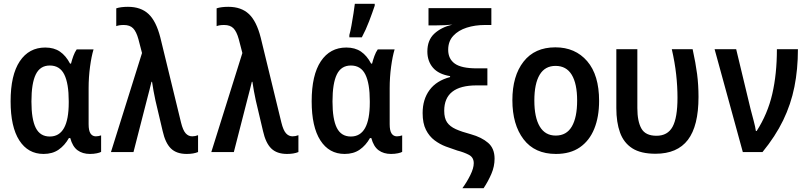

<svg xmlns="http://www.w3.org/2000/svg" viewBox="-20 -803 4280 1014"><path d="M210 10Q128 10 82 -61.5Q36 -133 36 -268Q36 -407 84.5 -479.5Q133 -552 219 -552Q265 -552 296.5 -530.5Q328 -509 350 -467H355Q360 -487 367.5 -507.5Q375 -528 385 -542H474Q463 -506 455.5 -450.5Q448 -395 448 -337V-147Q448 -113 458 -98Q468 -83 486 -83Q500 -83 514 -88V-1Q508 3 491.5 6.5Q475 10 455 10Q416 10 389.5 -9.5Q363 -29 351 -74H344Q322 -35 289.5 -12.5Q257 10 210 10ZM243 -82Q343 -82 343 -261V-269Q343 -362 319.5 -409.5Q296 -457 243 -457Q192 -457 169 -410Q146 -363 146 -267Q146 -173 169 -127.5Q192 -82 243 -82Z M966 10Q912 10 882.5 -19Q853 -48 839 -111L801 -272Q796 -296 791 -322Q786 -348 783 -371H780Q775 -350 769.5 -328.5Q764 -307 760 -292L685 0H566L730 -523L711 -596Q700 -636 683 -653.5Q666 -671 634 -671Q620 -671 611 -669.5Q602 -668 594 -665V-759Q606 -763 621.5 -765Q637 -767 656 -767Q724 -767 764.5 -729Q805 -691 827 -604L936 -156Q946 -115 960.5 -99Q975 -83 995 -83Q1011 -83 1026 -89V0Q1002 10 966 10Z M1496 10Q1442 10 1412.5 -19Q1383 -48 1369 -111L1331 -272Q1326 -296 1321 -322Q1316 -348 1313 -371H1310Q1305 -350 1299.5 -328.5Q1294 -307 1290 -292L1215 0H1096L1260 -523L1241 -596Q1230 -636 1213 -653.5Q1196 -671 1164 -671Q1150 -671 1141 -669.5Q1132 -668 1124 -665V-759Q1136 -763 1151.5 -765Q1167 -767 1186 -767Q1254 -767 1294.5 -729Q1335 -691 1357 -604L1466 -156Q1476 -115 1490.5 -99Q1505 -83 1525 -83Q1541 -83 1556 -89V0Q1532 10 1496 10Z M1800 10Q1718 10 1672 -61.5Q1626 -133 1626 -268Q1626 -407 1674.5 -479.5Q1723 -552 1809 -552Q1855 -552 1886.5 -530.5Q1918 -509 1940 -467H1945Q1950 -487 1957.5 -507.5Q1965 -528 1975 -542H2064Q2053 -506 2045.5 -450.5Q2038 -395 2038 -337V-147Q2038 -113 2048 -98Q2058 -83 2076 -83Q2090 -83 2104 -88V-1Q2098 3 2081.5 6.5Q2065 10 2045 10Q2006 10 1979.5 -9.5Q1953 -29 1941 -74H1934Q1912 -35 1879.5 -12.5Q1847 10 1800 10ZM1833 -82Q1933 -82 1933 -261V-269Q1933 -362 1909.5 -409.5Q1886 -457 1833 -457Q1782 -457 1759 -410Q1736 -363 1736 -267Q1736 -173 1759 -127.5Q1782 -82 1833 -82ZM1825 -618Q1830 -635 1836 -667.5Q1842 -700 1847 -733Q1852 -766 1854 -783H1959V-773Q1947 -737 1929.5 -691Q1912 -645 1891 -606H1825Z M2422 191Q2446 158 2464 121.5Q2482 85 2482 59Q2482 28 2456 14.5Q2430 1 2395 -8Q2367 -17 2335 -29Q2303 -41 2275 -62Q2247 -83 2229.5 -117.5Q2212 -152 2212 -206Q2212 -278 2248.5 -327.5Q2285 -377 2357 -396V-401Q2296 -411 2266.5 -445.5Q2237 -480 2237 -531Q2237 -591 2273.5 -625Q2310 -659 2369 -673Q2329 -669 2286 -669H2243V-760H2575V-671H2541Q2489 -671 2445 -657Q2401 -643 2374 -614Q2347 -585 2347 -540Q2347 -492 2382 -467Q2417 -442 2498 -442H2554V-352H2497Q2326 -352 2326 -218Q2326 -179 2341 -157Q2356 -135 2387 -121Q2418 -107 2467 -94Q2524 -78 2558 -48.5Q2592 -19 2592 35Q2592 76 2575 115.5Q2558 155 2534 191Z M2916 10Q2804 10 2745 -67.5Q2686 -145 2686 -274Q2686 -402 2745 -477.5Q2804 -553 2913 -553Q3018 -553 3081 -480Q3144 -407 3144 -270Q3144 -186 3118.5 -123Q3093 -60 3042.5 -25Q2992 10 2916 10ZM2915 -87Q2972 -87 3000 -135Q3028 -183 3028 -272Q3028 -361 2999.5 -408Q2971 -455 2914 -455Q2858 -455 2830 -408Q2802 -361 2802 -272Q2802 -183 2830.5 -135Q2859 -87 2915 -87Z M3442 9Q3364 9 3319 -20Q3274 -49 3254.5 -103Q3235 -157 3235 -232V-543H3346V-232Q3346 -162 3367.5 -124Q3389 -86 3447 -86Q3506 -86 3532 -133.5Q3558 -181 3558 -287Q3558 -347 3551 -410Q3544 -473 3528 -543H3638Q3654 -470 3661.5 -412.5Q3669 -355 3669 -291Q3669 -138 3613 -64.5Q3557 9 3442 9Z M3903 0 3754 -543H3868L3944 -227Q3952 -196 3960.5 -164.5Q3969 -133 3972 -111H3976Q4034 -201 4058.5 -306.5Q4083 -412 4083 -543H4194Q4194 -437 4175.5 -344.5Q4157 -252 4116 -167.5Q4075 -83 4007 0Z"/></svg>

Font: Noto Sans Mono Condensed SemiBold
Style: Regular
Weight: 600
Width: 3
Designer: Monotype Design Team
Foundry: Monotype Imaging Inc.
Version: Version 2.014